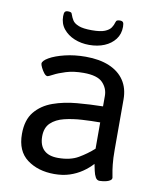

<svg xmlns="http://www.w3.org/2000/svg" viewBox="-81 -778 708 849"><g transform="rotate(10 272.5 -353.5)"><path d="M220 6Q147 6 98 -30.5Q49 -67 49 -144Q49 -207 79 -243.5Q109 -280 158 -297.5Q207 -315 265.5 -320Q324 -325 381 -326V-373Q381 -407 357 -432Q333 -457 271 -457Q226 -457 192.5 -446.5Q159 -436 139.5 -425.5Q120 -415 115 -415Q108 -415 100 -425Q92 -435 86 -447.5Q80 -460 80 -465Q80 -478 106 -493Q132 -508 175 -518.5Q218 -529 268 -529Q330 -529 374 -510.5Q418 -492 441.5 -457Q465 -422 465 -372V-148Q465 -107 468 -80Q471 -53 474 -39Q477 -25 477 -22Q477 -15 470.5 -10.5Q464 -6 455 -3.5Q446 -1 437 0Q428 1 423 1Q411 1 404.5 -10.5Q398 -22 394.5 -38.5Q391 -55 388 -69Q369 -48 344 -31Q319 -14 288.5 -4Q258 6 220 6ZM224 -67Q279 -67 315 -88Q351 -109 381 -136V-254Q342 -254 300 -251.5Q258 -249 221 -240Q184 -231 161.5 -209.5Q139 -188 139 -149Q139 -109 160.5 -88Q182 -67 224 -67ZM273 -583Q237 -583 206.5 -595.5Q176 -608 157 -631.5Q138 -655 138 -688Q138 -703 142 -708Q146 -713 156 -713Q164 -713 168.5 -711Q173 -709 175 -701Q179 -689 186.5 -677Q194 -665 214 -657Q234 -649 273 -649Q312 -649 331.5 -657Q351 -665 359 -677Q367 -689 370 -701Q372 -709 377 -711Q382 -713 389 -713Q399 -713 403 -708Q407 -703 407 -688Q407 -655 389 -631.5Q371 -608 341 -595.5Q311 -583 273 -583Z"/></g></svg>

Font: Asap
Style: Regular
Weight: 400
Designer: Pablo Cosgaya
Foundry: Omnibus-Type
Version: Version 3.001